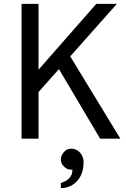

<svg xmlns="http://www.w3.org/2000/svg" viewBox="-20 -720 655 997"><path d="M92 0V-700H180V-358L480 -700H587L180 -242V0ZM500 0 279 -373 340 -435 605 0ZM296 257Q296 257 296 250Q296 243 296 236.5Q296 230 296 230Q296 230 305 227Q314 224 326 216.5Q338 209 347 195.5Q356 182 356 160Q355 161 352 161Q349 161 348 161Q328 161 312 144.5Q296 128 296 109Q296 88 311.5 70Q327 52 349 52Q368 52 382.5 61.5Q397 71 405.5 87Q414 103 414 122Q414 152 405.5 177Q397 202 381 219.5Q365 237 343.5 247Q322 257 296 257Z"/></svg>

Font: Inclusive Sans
Style: Regular
Weight: 400
Designer: Olivia King
Foundry: Olivia King
Version: Version 2.004